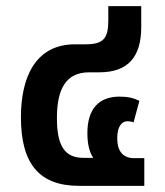

<svg xmlns="http://www.w3.org/2000/svg" viewBox="-20 -604 536 624"><path d="M237 0H449V-90H416C380 -90 361 -112 361 -155C361 -189 373 -210 395 -210C400 -210 409 -209 414 -206L433 -276C417 -285 395 -290 369 -290C300 -290 264 -249 264 -171C264 -138 270 -110 283 -91H251C191 -91 165 -129 165 -220C165 -313 193 -369 270 -369H303C398 -369 439 -421 439 -516V-584H332V-538C332 -480 317 -460 258 -460H224C94 -460 48 -351 48 -223C48 -70 109 0 237 0Z"/></svg>

Font: Noto Sans Thai UI SemCond SemBd
Style: Regular
Weight: 600
Width: 4
Designer: Monotype Design Team
Foundry: Monotype Imaging Inc.
Version: Version 2.000